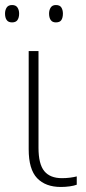

<svg xmlns="http://www.w3.org/2000/svg" viewBox="-39 -733 340 763"><path d="M114 -530V-146Q114 -81 137 -53Q160 -25 207 -25Q224 -25 239.5 -27Q255 -29 266 -32V1Q256 5 238.5 7.5Q221 10 203 10Q142 10 108.5 -25Q75 -60 75 -140V-530ZM-19 -679Q-19 -693 -12.5 -703Q-6 -713 9 -713Q24 -713 30.5 -703Q37 -693 37 -679Q37 -663 30.5 -653.5Q24 -644 9 -644Q-6 -644 -12.5 -653.5Q-19 -663 -19 -679ZM156 -679Q156 -693 162.5 -703Q169 -713 183 -713Q199 -713 205 -703Q211 -693 211 -679Q211 -663 205 -653.5Q199 -644 183 -644Q169 -644 162.5 -653.5Q156 -663 156 -679Z"/></svg>

Font: Noto Sans Disp ExtLt
Style: Regular
Weight: 200
Designer: Monotype Design Team
Foundry: Monotype Imaging Inc.
Version: Version 2.000;GOOG;noto-source:20170915:90ef993387c0